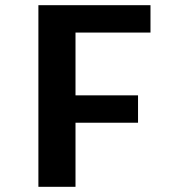

<svg xmlns="http://www.w3.org/2000/svg" viewBox="-20 -720 690 740"><path d="M128 0V-700H560V-594.5H271V-352.5H512V-247H271V0Z"/></svg>

Font: Trispace Thin SemiBold
Style: Regular
Weight: 600
Version: Version 1.210